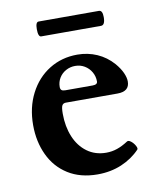

<svg xmlns="http://www.w3.org/2000/svg" viewBox="-70 -622 567 689"><g transform="rotate(-10 213.5 -277.5)"><path d="M33.2 -203.1Q33.2 -267.1 59.1 -317.6Q85 -368.2 130.4 -396.5Q175.8 -424.8 232.9 -424.8Q271 -424.8 304.4 -410.2Q337.9 -395.5 362.8 -367.2Q379.4 -347.7 387.2 -330.1Q395 -312.5 395 -298.8Q395 -262.2 351.1 -262.2H163.1Q153.3 -262.2 149.2 -255.1Q145 -248 145 -224.6Q145 -178.2 160.4 -140.9Q175.8 -103.5 205.3 -81.8Q234.9 -60.1 274.9 -60.1Q295.9 -60.1 314.9 -66.7Q334 -73.2 355 -86.9Q360.4 -90.3 369.4 -83.3Q378.4 -76.2 384 -65.9Q389.6 -55.7 386.2 -51.8Q358.4 -22.5 318.6 -5.6Q278.8 11.2 231 11.2Q168.5 11.2 123.8 -16.8Q79.1 -44.9 56.2 -93.8Q33.2 -142.6 33.2 -203.1ZM268.1 -306.2Q286.1 -306.2 286.1 -317.9Q286.1 -336.4 277.1 -352.1Q268.1 -367.7 252.7 -377Q237.3 -386.2 218.3 -386.2Q200.2 -386.2 184.6 -377.7Q168.9 -369.1 159.9 -354.2Q150.9 -339.4 150.9 -321.3Q150.9 -313.5 155 -309.8Q159.2 -306.2 168.9 -306.2ZM117.2 -511.7Q106 -511.7 106 -540Q106 -565.9 117.2 -565.9H336.9Q350.1 -565.9 350.1 -541Q350.1 -511.7 335 -511.7Z"/></g></svg>

Font: JuniusX
Style: Bold
Weight: 700
Designer: Peter S. Baker
Foundry: Briery Creek Software
Version: Version 1.004